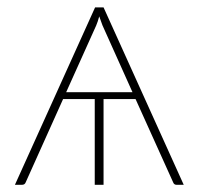

<svg xmlns="http://www.w3.org/2000/svg" viewBox="-20 -514 552 534"><path d="M491 0H471Q464 0 461.5 -7L357 -238.5H268V0H243.5V-238.5H155.5L51.5 -7Q49 0 41 0H21.5L244.5 -493.5H268ZM164 -257.5H348.5L265 -443.5Q261 -453.5 256 -468.5Q254 -461.5 252 -455Q250 -448.5 247.5 -443Z"/></svg>

Font: Lato Thin
Style: Regular
Weight: 200
Designer: Lukasz Dziedzic
Foundry: tyPoland Lukasz Dziedzic
Version: Version 2.007; 2014-02-27